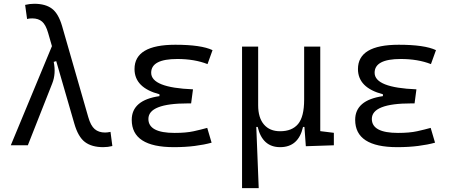

<svg xmlns="http://www.w3.org/2000/svg" viewBox="-20 -762 2384 1007"><path d="M521.5 9.8Q460.9 9.8 425.3 -17.3Q389.6 -44.4 369.6 -114.3L274.9 -441.4L261.7 -437.5Q274.4 -375.5 253.9 -324.2L126 0H36.6L252.4 -520L232.4 -589.4Q220.2 -631.8 200.7 -648.7Q181.2 -665.5 149.9 -665.5Q143.6 -665.5 137 -665Q130.4 -664.6 122.1 -662.1L111.8 -736.3Q135.3 -742.2 159.7 -742.2Q218.3 -742.2 252.4 -716.6Q286.6 -690.9 305.7 -625L442.9 -147.9Q455.6 -103 476.6 -85Q497.6 -66.9 531.2 -66.9Q542.5 -66.9 559.6 -70.3L569.3 3.9Q545.9 9.8 521.5 9.8Z M891.6 9.8Q670.9 9.8 670.9 -133.3Q670.9 -236.8 816.4 -257.8V-267.6Q685.5 -301.8 685.5 -399.9Q685.5 -527.3 899.4 -527.3Q1035.2 -527.3 1094.7 -499L1068.4 -425.8Q1000 -452.6 910.2 -452.6Q772.9 -452.6 772.9 -380.4Q772.9 -302.2 992.2 -293.5L982.4 -219.7H965.8Q758.3 -219.7 758.3 -138.2Q758.3 -64.9 895.5 -64.9Q956.1 -64.9 995.8 -73.7Q1035.6 -82.5 1066.9 -91.3L1089.8 -13.7Q1051.3 -2.9 1001.5 3.4Q951.7 9.8 891.6 9.8Z M1449.2 9.8Q1356.4 9.8 1331.5 -96.2H1324.2L1336.9 224.6H1249.5V-517.6H1334V-210Q1334 -144.5 1364.3 -109.1Q1394.5 -73.7 1449.2 -73.7Q1511.7 -73.7 1543.5 -111.8Q1575.2 -149.9 1575.2 -239.3V-517.6H1659.7V-74.2L1731 -65.4V0L1584 4.9L1576.7 -96.2H1569.3Q1545.4 9.8 1449.2 9.8Z M2063.5 9.8Q1842.8 9.8 1842.8 -133.3Q1842.8 -236.8 1988.3 -257.8V-267.6Q1857.4 -301.8 1857.4 -399.9Q1857.4 -527.3 2071.3 -527.3Q2207 -527.3 2266.6 -499L2240.2 -425.8Q2171.9 -452.6 2082 -452.6Q1944.8 -452.6 1944.8 -380.4Q1944.8 -302.2 2164.1 -293.5L2154.3 -219.7H2137.7Q1930.2 -219.7 1930.2 -138.2Q1930.2 -64.9 2067.4 -64.9Q2127.9 -64.9 2167.7 -73.7Q2207.5 -82.5 2238.8 -91.3L2261.7 -13.7Q2223.1 -2.9 2173.3 3.4Q2123.5 9.8 2063.5 9.8Z"/></svg>

Font: Cascadia Mono SemiLight
Style: Regular
Weight: 350
Monospace: yes
Designer: Aaron Bell
Foundry: Saja Typeworks
Version: Version 2404.023; ttfautohint (v1.8.4)